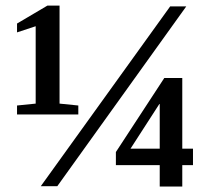

<svg xmlns="http://www.w3.org/2000/svg" viewBox="-20 -678 790 699"><path d="M188.5 0H128.4L599.6 -654.8H658.2ZM196.8 -300.8 265.1 -293.9V-261.2H42V-293.9L109.9 -300.8V-582.5L42 -560.1V-592.3L152.8 -657.7H196.8ZM643.6 -76.7V1H561.5V-76.7H401.9V-124.5L578.1 -394H643.6V-136.7H682.6V-76.7ZM561.5 -299.3H560.1L455.1 -136.7H561.5Z"/></svg>

Font: Tinos
Style: Bold
Weight: 700
Designer: Steve Matteson
Foundry: Monotype Imaging Inc.
Version: Version 1.23